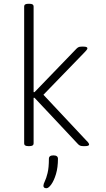

<svg xmlns="http://www.w3.org/2000/svg" viewBox="-20 -772 561 1017"><path d="M130 2Q108 2 108 -12V-738Q108 -752 130 -752H136Q158 -752 158 -738V-284H163L385 -514Q390 -519 395.5 -522Q401 -525 412 -525H423Q443 -525 443 -516Q443 -512 437.5 -505.5Q432 -499 427 -494L210 -270L437 -28Q443 -23 447.5 -16.5Q452 -10 452 -7Q452 2 431 2H421Q410 2 403.5 -1Q397 -4 391 -11L163 -254H158V-12Q158 2 136 2ZM226 225Q210 225 210 212Q210 203 217.5 188Q225 173 232 144.5Q239 116 239 69Q239 51 263 51Q287 51 287 69Q287 115 276.5 150Q266 185 251.5 205Q237 225 226 225Z"/></svg>

Font: Asap ExtraLight
Style: Regular
Weight: 200
Designer: Pablo Cosgaya
Foundry: Omnibus-Type
Version: Version 3.001; ttfautohint (v1.8.4.7-5d5b)